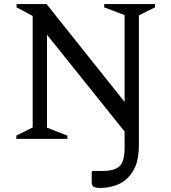

<svg xmlns="http://www.w3.org/2000/svg" viewBox="-20 -680 839 940"><path d="M60 0V-16L140 -56V-602L61 -644V-660H208L590 -181V-606L490 -644V-660H739V-644L660 -605V26Q660 96 642 136.5Q624 177 595 200Q572 220 539 230Q506 240 471 240Q448 240 438.5 234Q429 228 429 211V161L433 157H479Q544 157 567 132Q590 107 590 46V-36L210 -510V-55L310 -16V0Z"/></svg>

Font: Spectral
Style: Regular
Weight: 400
Designer: Jean-Baptiste Levee
Foundry: Production Type
Version: Version 2.001